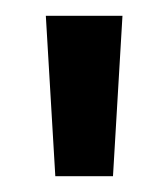

<svg xmlns="http://www.w3.org/2000/svg" viewBox="-20 -775 213 243"><path d="M50 -552 38 -755H135L123 -552Z"/></svg>

Font: Firefly Display Medium
Style: Regular
Weight: 500
Designer: Colophon Foundry, Jonny Pinhorn
Foundry: Colophon Foundry
Version: Version 1.200; ttfautohint (v1.8.3)